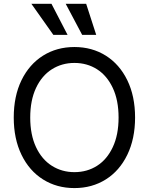

<svg xmlns="http://www.w3.org/2000/svg" viewBox="-20 -959 767 989"><path d="M635.7 -161.6C662.4 -216.6 675.8 -280.6 675.8 -353.5C675.8 -427.1 662.4 -491.2 635.7 -545.9C609 -600.6 572.1 -642.7 524.9 -672.4C477.7 -702 423.8 -716.8 363.3 -716.8C302.7 -716.8 248.9 -702 201.7 -672.4C154.5 -642.7 117.5 -600.6 90.8 -545.9C64.1 -491.2 50.8 -427.1 50.8 -353.5C50.8 -280.6 64.1 -216.6 90.8 -161.6C117.5 -106.6 154.5 -64.3 201.7 -34.7C248.9 -5 302.7 9.8 363.3 9.8C423.8 9.8 477.7 -5 524.9 -34.7C572.1 -64.3 609 -106.6 635.7 -161.6ZM561 -505.9C580.9 -463.5 590.8 -412.8 590.8 -353.5C590.8 -294.3 580.9 -243.5 561 -201.2C541.2 -158.9 514.2 -126.8 480 -105C445.8 -83.2 406.9 -72.3 363.3 -72.3C320.3 -72.3 281.6 -83.2 247.1 -105C212.6 -126.8 185.4 -158.9 165.5 -201.2C145.7 -243.5 135.7 -294.3 135.7 -353.5C135.7 -412.8 145.7 -463.5 165.5 -505.9C185.4 -548.2 212.6 -580.2 247.1 -602.1C281.6 -623.9 320.3 -634.8 363.3 -634.8C406.9 -634.8 445.8 -623.9 480 -602.1C514.2 -580.2 541.2 -548.2 561 -505.9ZM141.6 -939.5 254.9 -779.3H328.1L245.1 -939.5ZM318.4 -939.5 403.3 -779.3H475.6L423.8 -939.5Z"/></svg>

Font: Pretendard Variable
Style: Regular
Weight: 400
Designer: Base glyphs from Inter by Rasmus Andersson; Hangeul glyphs from Noto Sans CJK(Source Han Sans) by Jang Soo-young and Kan
Foundry: Kil Hyung-jin
Version: Version 1.309;Glyphs 3.2 (3225)